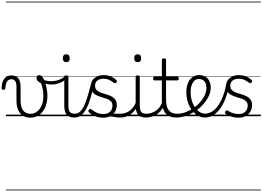

<svg xmlns="http://www.w3.org/2000/svg" viewBox="-76 -1468 3315 2426"><path d="M303 19Q267 19 235.5 5.5Q204 -8 181 -34.5Q158 -61 145 -101Q132 -141 132 -193V-374Q132 -424 114.5 -445.5Q97 -467 66 -467Q44 -467 28.5 -455.5Q13 -444 3.5 -418.5Q-6 -393 -9 -352Q-9 -343 -15 -338.5Q-21 -334 -33 -334Q-43 -334 -49.5 -338.5Q-56 -343 -56 -355Q-54 -408 -38.5 -443.5Q-23 -479 4 -497Q31 -515 67 -515Q96 -515 117.5 -506.5Q139 -498 154 -480Q169 -462 176.5 -435Q184 -408 184 -370V-204Q184 -160 192 -127Q200 -94 216 -73Q232 -52 255.5 -41Q279 -30 311 -30Q336 -30 360 -40Q384 -50 404.5 -68.5Q425 -87 440 -114.5Q455 -142 463.5 -176.5Q472 -211 472 -253Q472 -305 463 -345.5Q454 -386 442 -417Q413 -430 399 -447Q385 -464 385 -483Q385 -496 393.5 -507.5Q402 -519 420 -519Q443 -519 462 -493Q481 -467 494.5 -425.5Q508 -384 515.5 -338.5Q523 -293 523 -255Q523 -213 514.5 -172.5Q506 -132 488.5 -97.5Q471 -63 445 -37Q419 -11 383.5 4Q348 19 303 19ZM0 928H604V938H0ZM0 -20H604V0H0ZM0 -505H604V-500H0ZM0 -1448H604V-1438H0Z M574 -400Q540 -400 509 -408Q478 -416 447 -432Q439 -436 438 -443Q437 -450 440 -456.5Q443 -463 449 -466.5Q455 -470 461 -467Q483 -454 511 -448Q539 -442 570 -442Q602 -442 634.5 -449Q667 -456 695 -470Q723 -484 742 -504Q750 -513 759.5 -509.5Q769 -506 773 -497.5Q777 -489 768 -479Q730 -440 679.5 -420Q629 -400 574 -400ZM604 928V938ZM604 -20V0ZM604 -505V-500ZM604 -1448V-1438Z M866 17Q828 17 802.5 6.5Q777 -4 762.5 -24Q748 -44 742 -72.5Q736 -101 736 -137V-496Q736 -506 742 -510.5Q748 -515 761 -515Q775 -515 781.5 -510.5Q788 -506 788 -496V-137Q788 -82 804.5 -56.5Q821 -31 872 -31Q881 -31 885.5 -23.5Q890 -16 889.5 -7Q889 2 883.5 9.5Q878 17 866 17ZM762 -683Q740 -683 729 -695.5Q718 -708 718 -732Q718 -757 729 -769.5Q740 -782 762 -782Q783 -782 794 -769.5Q805 -757 805 -732Q806 -707 794.5 -695Q783 -683 762 -683ZM604 928H929V938H604ZM604 -20H929V0H604ZM604 -505H929V-500H604ZM604 -1448H929V-1438H604Z M866 17Q855 17 850 9.5Q845 2 846 -7Q847 -16 853 -23.5Q859 -31 870 -31Q911 -31 941.5 -63.5Q972 -96 995 -150Q1018 -204 1037 -271Q1056 -338 1074 -408Q1077 -419 1087 -421Q1097 -423 1105 -417.5Q1113 -412 1110 -400Q1097 -341 1082 -281.5Q1067 -222 1047.5 -168.5Q1028 -115 1002.5 -73Q977 -31 943 -7Q909 17 866 17ZM929 928H979V938H929ZM929 -20H979V0H929ZM929 -505H979V-500H929ZM929 -1448H979V-1438H929Z M1298 -11Q1335 -25 1360 -29Q1385 -33 1405.5 -32Q1426 -31 1447 -31Q1456 -31 1460 -23.5Q1464 -16 1462.5 -7Q1461 2 1455.5 9.5Q1450 17 1441 17Q1409 17 1382.5 11.5Q1356 6 1331 3.5Q1306 1 1277 12ZM1228 19Q1182 19 1146 7.5Q1110 -4 1084 -20.5Q1058 -37 1046 -50Q1039 -58 1040.5 -65.5Q1042 -73 1049 -83Q1057 -91 1064.5 -91.5Q1072 -92 1080 -85Q1112 -59 1149 -43Q1186 -27 1231 -27Q1266 -27 1291.5 -40.5Q1317 -54 1331 -78Q1345 -102 1345 -133Q1345 -169 1325 -188.5Q1305 -208 1274 -219Q1243 -230 1208.5 -240Q1174 -250 1142.5 -265Q1111 -280 1091 -307Q1071 -334 1071 -380Q1071 -420 1091 -451Q1111 -482 1148 -500.5Q1185 -519 1235 -519Q1272 -519 1303 -509.5Q1334 -500 1357.5 -485Q1381 -470 1396 -454Q1403 -446 1401 -439Q1399 -432 1392 -424Q1386 -417 1377.5 -417Q1369 -417 1361 -423Q1329 -447 1300 -460Q1271 -473 1232 -473Q1180 -473 1152.5 -449Q1125 -425 1125 -385Q1125 -350 1144.5 -330Q1164 -310 1195.5 -298.5Q1227 -287 1262.5 -277Q1298 -267 1329 -252Q1360 -237 1380 -210.5Q1400 -184 1400 -138Q1400 -100 1381.5 -63.5Q1363 -27 1325.5 -4Q1288 19 1228 19ZM979 928H1506V938H979ZM979 -20H1506V0H979ZM979 -505H1506V-500H979ZM979 -1448H1506V-1438H979Z M1441 17Q1430 17 1424.5 9.5Q1419 2 1419.5 -7Q1420 -16 1427 -23.5Q1434 -31 1447 -31Q1484 -31 1515 -43Q1546 -55 1570 -75Q1594 -95 1612 -120Q1630 -145 1640 -172Q1644 -183 1653 -182.5Q1662 -182 1668 -174.5Q1674 -167 1671 -157Q1660 -124 1640 -93Q1620 -62 1591.5 -37Q1563 -12 1525 2.5Q1487 17 1441 17ZM1506 928V938ZM1506 -20V0ZM1506 -505V-500ZM1506 -1448V-1438Z M1768 17Q1730 17 1704.5 6.5Q1679 -4 1664.5 -24Q1650 -44 1644 -72.5Q1638 -101 1638 -137V-496Q1638 -506 1644 -510.5Q1650 -515 1663 -515Q1677 -515 1683.5 -510.5Q1690 -506 1690 -496V-137Q1690 -82 1706.5 -56.5Q1723 -31 1774 -31Q1783 -31 1787.5 -23.5Q1792 -16 1791.5 -7Q1791 2 1785.5 9.5Q1780 17 1768 17ZM1664 -683Q1642 -683 1631 -695.5Q1620 -708 1620 -732Q1620 -757 1631 -769.5Q1642 -782 1664 -782Q1685 -782 1696 -769.5Q1707 -757 1707 -732Q1708 -707 1696.5 -695Q1685 -683 1664 -683ZM1506 928H1831V938H1506ZM1506 -20H1831V0H1506ZM1506 -505H1831V-500H1506ZM1506 -1448H1831V-1438H1506Z M1766 17Q1755 17 1749.5 9.5Q1744 2 1744.5 -7Q1745 -16 1752 -23.5Q1759 -31 1772 -31Q1809 -31 1841.5 -42.5Q1874 -54 1900.5 -74Q1927 -94 1946 -121.5Q1965 -149 1975 -182Q1978 -193 1987.5 -192Q1997 -191 2003.5 -184Q2010 -177 2007 -167Q1995 -125 1973 -91.5Q1951 -58 1919.5 -33.5Q1888 -9 1849 4Q1810 17 1766 17ZM1831 928V938ZM1831 -20V0ZM1831 -505V-500ZM1831 -1448V-1438Z M2155 17Q2104 17 2068.5 2Q2033 -13 2011.5 -41.5Q1990 -70 1979.5 -110Q1969 -150 1969 -201V-452H1878Q1867 -452 1863 -458Q1859 -464 1859 -476Q1859 -489 1863 -494.5Q1867 -500 1878 -500H1969V-711Q1969 -721 1975.5 -725.5Q1982 -730 1995 -730Q2008 -730 2015 -725.5Q2022 -721 2022 -711V-500H2163Q2174 -500 2178.5 -494.5Q2183 -489 2183 -476Q2183 -464 2178.5 -458Q2174 -452 2163 -452H2022V-213Q2022 -175 2028 -142Q2034 -109 2049.5 -84.5Q2065 -60 2092 -45.5Q2119 -31 2162 -31Q2172 -31 2177 -23.5Q2182 -16 2181.5 -7Q2181 2 2174.5 9.5Q2168 17 2155 17ZM1831 928H2219V938H1831ZM1831 -20H2219V0H1831ZM1831 -505H2219V-500H1831ZM1831 -1448H2219V-1438H1831Z M2157 17Q2144 17 2138.5 9.5Q2133 2 2134.5 -7Q2136 -16 2143.5 -23.5Q2151 -31 2163 -31Q2219 -31 2273 -52Q2327 -73 2371 -105Q2379 -110 2385.5 -107Q2392 -104 2396.5 -96.5Q2401 -89 2401 -80.5Q2401 -72 2394 -67Q2360 -43 2320 -24Q2280 -5 2238.5 6Q2197 17 2157 17ZM2219 928V938ZM2219 -20V0ZM2219 -505V-500ZM2219 -1448V-1438Z M2374 -106Q2397 -122 2417.5 -140.5Q2438 -159 2455 -180Q2479 -207 2496 -236.5Q2513 -266 2522.5 -295.5Q2532 -325 2532 -355Q2532 -414 2506 -442Q2480 -470 2434 -470Q2424 -470 2418.5 -477.5Q2413 -485 2414 -494.5Q2415 -504 2421 -511.5Q2427 -519 2438 -519Q2491 -519 2524 -496.5Q2557 -474 2572 -437Q2587 -400 2587 -358Q2587 -324 2575.5 -288.5Q2564 -253 2543 -218.5Q2522 -184 2493 -152Q2474 -129 2450.5 -108Q2427 -87 2402 -69ZM2219 928H2663V938H2219ZM2219 -20H2663V0H2219ZM2219 -505H2663V-500H2219ZM2219 -1448H2663V-1438H2219Z M2514 17Q2474 17 2438 0Q2402 -17 2372.5 -47.5Q2343 -78 2322 -118.5Q2301 -159 2289.5 -206.5Q2278 -254 2278 -305Q2278 -354 2289.5 -393.5Q2301 -433 2323 -461Q2345 -489 2374 -504Q2403 -519 2438 -519Q2449 -519 2454 -511.5Q2459 -504 2458 -494.5Q2457 -485 2451 -477.5Q2445 -470 2434 -470Q2412 -470 2394 -459Q2376 -448 2362.5 -427Q2349 -406 2341 -376Q2333 -346 2333 -306Q2333 -246 2348 -196Q2363 -146 2389 -109.5Q2415 -73 2447.5 -52.5Q2480 -32 2516 -32Q2579 -32 2632 -79.5Q2685 -127 2724 -211Q2763 -295 2782 -404Q2785 -414 2794 -415Q2803 -416 2811.5 -410.5Q2820 -405 2818 -394Q2798 -272 2754.5 -179.5Q2711 -87 2649.5 -35Q2588 17 2514 17ZM2663 928H2688V938H2663ZM2663 -20H2688V0H2663ZM2663 -505H2688V-500H2663ZM2663 -1448H2688V-1438H2663Z M2937 19Q2903 19 2871 12Q2839 5 2814 -7Q2789 -19 2773 -31Q2766 -37 2766.5 -45Q2767 -53 2774 -63Q2781 -72 2788.5 -73.5Q2796 -75 2805 -69Q2833 -48 2870 -37.5Q2907 -27 2940 -27Q2975 -27 3000.5 -40.5Q3026 -54 3040 -78Q3054 -102 3054 -133Q3054 -169 3034 -188.5Q3014 -208 2983 -219Q2952 -230 2917.5 -240Q2883 -250 2851.5 -265Q2820 -280 2800 -307Q2780 -334 2780 -380Q2780 -420 2800 -451Q2820 -482 2857 -500.5Q2894 -519 2944 -519Q2981 -519 3012 -509.5Q3043 -500 3066.5 -485Q3090 -470 3105 -454Q3112 -446 3110 -439Q3108 -432 3101 -424Q3095 -417 3086.5 -417Q3078 -417 3070 -423Q3038 -447 3009 -460Q2980 -473 2941 -473Q2889 -473 2861.5 -449Q2834 -425 2834 -385Q2834 -350 2853.5 -330Q2873 -310 2904.5 -298.5Q2936 -287 2971.5 -277Q3007 -267 3038 -252Q3069 -237 3089 -210.5Q3109 -184 3109 -138Q3109 -100 3090.5 -63.5Q3072 -27 3034.5 -4Q2997 19 2937 19ZM2688 928H3219V938H2688ZM2688 -20H3219V0H2688ZM2688 -505H3219V-500H2688ZM2688 -1448H3219V-1438H2688Z"/></svg>

Font: Playwrite ID Guides
Style: Regular
Weight: 400
Designer: Veronika Burian, José Scaglione
Foundry: TypeTogether
Version: Version 1.003